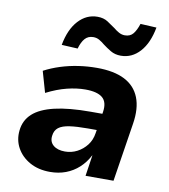

<svg xmlns="http://www.w3.org/2000/svg" viewBox="-85 -823 796 906"><g transform="rotate(10 313.5 -370.0)"><path d="M215 11Q159 11 118 -12Q77 -35 56 -73Q35 -111 40 -157Q45 -206 80 -238Q115 -270 183 -286Q251 -302 354 -302H429L417 -222H355Q303 -222 268.5 -217Q234 -212 216.5 -198.5Q199 -185 196 -159Q192 -130 212 -113Q232 -96 268 -96Q299 -96 326 -110Q353 -124 372 -148.5Q391 -173 396 -207L413 -312Q420 -359 395 -380Q370 -401 313 -401Q272 -401 225.5 -389.5Q179 -378 128 -352L99 -453Q135 -472 176 -485Q217 -498 260.5 -504.5Q304 -511 349 -511Q431 -511 482 -485Q533 -459 553.5 -407.5Q574 -356 562 -281L518 0H384L399 -100H398Q380 -65 352.5 -40Q325 -15 290.5 -2Q256 11 215 11ZM243 -585 166 -589Q180 -665 218.5 -707Q257 -749 310 -749Q339 -749 359 -736Q379 -723 397 -710Q409 -700 422.5 -692.5Q436 -685 451 -685Q477 -685 491 -702.5Q505 -720 515 -751L592 -747Q578 -671 540 -629Q502 -587 449 -587Q421 -587 400 -599.5Q379 -612 362 -625Q349 -636 336 -643.5Q323 -651 307 -651Q282 -651 267 -634Q252 -617 243 -585Z"/></g></svg>

Font: Nunito Sans 8pt ExtraBold
Style: Italic
Weight: 800
Italic angle: -9°
Version: Version 3.101;gftools[0.9.27]